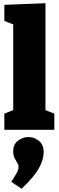

<svg xmlns="http://www.w3.org/2000/svg" viewBox="-20 -805 364 1191"><path d="M262 -112 250 -127 317 -100V0H7V-100L74 -127L62 -112V-661L72 -650L7 -675V-775L262 -785ZM114 366 50 323Q76 282 85.5 264.5Q95 247 95 232Q95 218 87 205.5Q79 193 70.5 176Q62 159 62 134Q62 90 91.5 67.5Q121 45 156 45Q191 45 221 68.5Q251 92 251 139Q251 185 221 239Q191 293 114 366Z"/></svg>

Font: Bitter Thin Black
Style: Regular
Weight: 900
Version: Version 3.020